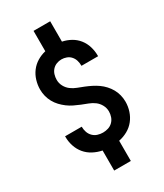

<svg xmlns="http://www.w3.org/2000/svg" viewBox="-229 -927 958 1119"><g transform="rotate(-30 250.0 -368.0)"><path d="M194 102V-33Q163 -39 134.5 -54Q106 -69 86 -93Q66 -117 56 -147.5Q46 -178 46 -210Q46 -211 46 -212Q46 -213 46 -214H158Q158 -214 158 -213.5Q158 -213 158 -212Q158 -194 164 -176.5Q170 -159 183 -146Q196 -133 213.5 -127.5Q231 -122 249 -122Q267 -122 284.5 -127.5Q302 -133 315 -146Q328 -159 334 -176.5Q340 -194 340 -212Q340 -235 329 -255.5Q318 -276 300 -289.5Q282 -303 260.5 -311Q239 -319 218 -327.5Q197 -336 176.5 -346Q156 -356 138 -369.5Q120 -383 104.5 -399.5Q89 -416 78 -436Q67 -456 61.5 -478Q56 -500 56 -523Q56 -553 65 -583Q74 -613 92.5 -637.5Q111 -662 137.5 -678Q164 -694 194 -701V-838H306V-701Q336 -695 363 -680Q390 -665 409 -641Q428 -617 437 -587Q446 -557 446 -527Q446 -526 446 -525Q446 -524 446 -522H334Q334 -523 334 -523.5Q334 -524 334 -525Q334 -542 329 -558.5Q324 -575 312.5 -588Q301 -601 284.5 -607Q268 -613 251 -613Q234 -613 217.5 -606.5Q201 -600 189.5 -587Q178 -574 173 -557Q168 -540 168 -523Q168 -500 179 -479.5Q190 -459 208 -445.5Q226 -432 247.5 -424Q269 -416 290 -407.5Q311 -399 331 -389Q351 -379 369.5 -366Q388 -353 403.5 -336Q419 -319 430 -299.5Q441 -280 446.5 -257.5Q452 -235 452 -213Q452 -181 442 -150.5Q432 -120 412.5 -95.5Q393 -71 365 -55.5Q337 -40 306 -34V102Z"/></g></svg>

Font: iosevka_custom_sans_ss08 Heavy
Style: Regular
Weight: 900
Designer: Belleve Invis
Foundry: Belleve Invis
Version: Version 10.3.0; ttfautohint (v1.8.3)